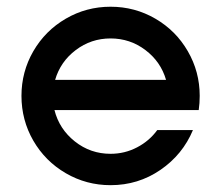

<svg xmlns="http://www.w3.org/2000/svg" viewBox="-20 -538 654 568"><path d="M570.8 -254.4Q570.8 -232.9 567.9 -212.4H141.1Q155.3 -156.2 201.4 -119.6Q247.6 -83 307.1 -83Q349.1 -83 385.5 -102.1Q421.9 -121.1 445.3 -153.3H550.8Q520.5 -80.6 454.6 -35.4Q388.7 9.8 307.1 9.8Q235.4 9.8 174.6 -25.6Q113.8 -61 78.6 -121.8Q43.5 -182.6 43.5 -254.4Q43.5 -325.7 78.6 -386.5Q113.8 -447.3 174.6 -482.7Q235.4 -518.1 307.1 -518.1Q378.9 -518.1 439.7 -482.7Q500.5 -447.3 535.6 -386.5Q570.8 -325.7 570.8 -254.4ZM143.1 -301.8H471.2Q455.6 -355.5 410.2 -389.9Q364.7 -424.3 307.1 -424.3Q249.5 -424.3 204.1 -389.9Q158.7 -355.5 143.1 -301.8Z"/></svg>

Font: Basically A Sans Serif Medium
Style: Regular
Weight: 500
Designer: Hyung-Suk Kim
Foundry: Mental Design
Version: 1.000